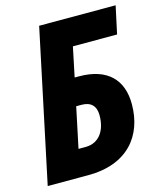

<svg xmlns="http://www.w3.org/2000/svg" viewBox="-108 -793 735 873"><g transform="rotate(-15 259.5 -357.0)"><path d="M8 0H199C385 0 474 -113 474 -261C474 -375 409 -445 274 -445H254L283 -584H491L519 -714H159ZM187 -127 227 -317H252C296 -317 319 -294 319 -250C319 -179 285 -127 220 -127Z"/></g></svg>

Font: Noto Sans Display SemiCondensed Extra
Style: Italic
Weight: 800
Width: 4
Italic angle: -12°
Designer: Monotype Design Team
Foundry: Monotype Imaging Inc.
Version: Version 1.900